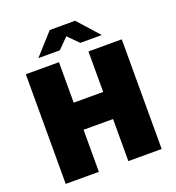

<svg xmlns="http://www.w3.org/2000/svg" viewBox="-155 -1008 1038 1132"><g transform="rotate(-20 364.0 -442.5)"><path d="M63 0V-688H271V-434H456V-688H665V0H456V-264H271V0ZM165 -752 285 -885H444L563 -752H428L339 -842H389L300 -752Z"/></g></svg>

Font: Archivo SemiCondensed Black
Style: Regular
Weight: 900
Width: 4
Designer: Hector Gatti
Foundry: Omnibus-Type
Version: Version 2.001